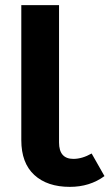

<svg xmlns="http://www.w3.org/2000/svg" viewBox="-20 -712 427 748"><path d="M337 -114 387 -26Q330 16 252 16Q164 16 113.5 -30.5Q63 -77 63 -166V-692H210V-157Q210 -93 266 -93Q300 -93 337 -114Z"/></svg>

Font: FiraGO SemiBold
Style: Regular
Weight: 600
Designer: bBox Type
Foundry: bBox Type GmbH
Version: Version 1.001;PS 001.001;hotconv 1.0.88;makeotf.lib2.5.64775